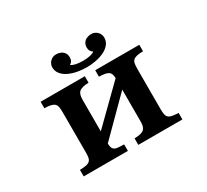

<svg xmlns="http://www.w3.org/2000/svg" viewBox="-148 -976 1295 1203"><g transform="rotate(-30 500.0 -374.5)"><path d="M374 -749Q391.1 -749 406 -742.4Q420.9 -735.8 429.9 -722.4Q439 -709 439 -689Q439 -673.8 432.1 -663.1Q425.3 -652.3 416 -647.9Q425.8 -639.2 448 -634Q470.2 -628.9 500 -628.9Q530.3 -628.9 552.2 -634Q574.2 -639.2 584 -647.9Q574.7 -652.3 567.9 -663.1Q561 -673.8 561 -689Q561 -709 570.1 -722.4Q579.1 -735.8 594 -742.4Q608.9 -749 626 -749Q646 -749 659.9 -739.7Q673.8 -730.5 680.9 -717Q688 -703.6 688 -690.9Q688 -661.6 670.9 -640.9Q653.8 -620.1 626.2 -607.2Q598.6 -594.2 565.4 -588.1Q532.2 -582 500 -582Q467.8 -582 434.6 -588.1Q401.4 -594.2 373.8 -607.2Q346.2 -620.1 329.1 -640.9Q312 -661.6 312 -690.9Q312 -703.6 319.1 -717Q326.2 -730.5 340.1 -739.7Q354 -749 374 -749ZM141.1 -540H460.9V-493.2Q410.2 -491.7 392.1 -475.1Q382.3 -465.8 378.7 -452.1Q375 -438.5 375 -417V-190.9L622.1 -433.1Q622.1 -450.2 617.9 -461.9Q613.8 -473.6 604 -480Q594.2 -486.8 577.4 -489.7Q560.5 -492.7 536.1 -493.2V-540H855V-493.2Q827.1 -492.7 810.5 -489Q793.9 -485.4 784.2 -477.1Q774.9 -468.8 772 -453.9Q769 -439 769 -415V-120.1Q769 -99.1 772 -85.2Q774.9 -71.3 784.2 -63Q793 -54.7 810.1 -51.5Q827.1 -48.3 855 -46.9V0H536.1V-46.9Q564 -47.9 580.6 -52Q597.2 -56.2 606 -64.9Q615.7 -74.7 618.9 -88.4Q622.1 -102.1 622.1 -123V-350.1L375 -103Q375 -84.5 379.2 -73.2Q383.3 -62 393.1 -56.2Q402.8 -49.8 419.7 -48.8Q436.5 -47.9 460.9 -46.9V0H141.1V-46.9Q170.4 -47.9 187.3 -51.3Q204.1 -54.7 212.9 -63Q222.7 -72.3 225.3 -86.4Q228 -100.6 228 -123V-415Q228 -438 225.1 -452.9Q222.2 -467.8 212.9 -476.1Q203.6 -484.4 186.8 -488.5Q169.9 -492.7 141.1 -493.2Z"/></g></svg>

Font: BIZ UDMincho
Style: Bold
Weight: 700
Monospace: yes
Designer: TypeBank Co., Ltd.
Foundry: Morisawa Inc.
Version: Version 1.06